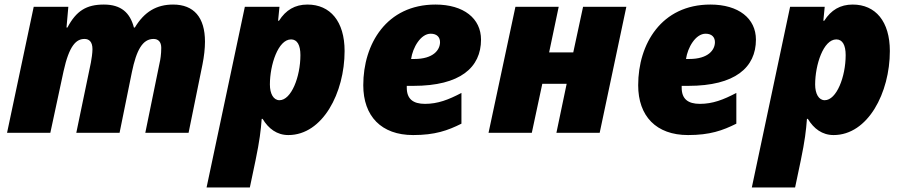

<svg xmlns="http://www.w3.org/2000/svg" viewBox="-20 -583 3968 843"><path d="M11 0H201L259 -270C284 -384 315 -412 351 -412C371 -412 386 -400 386 -367C386 -351 382 -323 379 -308L315 0H505L559 -266C579 -363 606 -412 654 -412C675 -412 688 -399 688 -373C688 -345 684 -320 681 -308L618 0H808L869 -300C876 -335 880 -370 880 -400C880 -507 831 -563 740 -563C668 -563 614 -532 572 -462H568C551 -527 512 -563 436 -563C360 -563 315 -536 276 -462H272L280 -553H128Z M887 240H1077L1102 121C1120 34 1125 -9 1129 -61H1133C1159 -18 1196 10 1246 10C1397 10 1493 -176 1493 -359C1493 -489 1430 -563 1330 -563C1275 -563 1235 -539 1205 -492H1201L1207 -553H1055ZM1207 -143C1181 -143 1165 -171 1165 -212C1165 -298 1201 -410 1258 -410C1285 -410 1299 -385 1299 -341C1299 -246 1259 -143 1207 -143Z M1794 10C1890 10 1946 -10 2006 -40V-175C1949 -145 1902 -127 1846 -127C1793 -127 1766 -149 1766 -198V-206H1795C2001 -206 2092 -287 2092 -409C2092 -502 2016 -563 1892 -563C1677 -563 1575 -390 1575 -209C1575 -73 1654 10 1794 10ZM1785 -324C1792 -374 1827 -435 1871 -435C1899 -435 1912 -419 1912 -398C1912 -364 1883 -324 1799 -324Z M2125 0H2315L2361 -215H2468L2423 0H2613L2730 -553H2540L2497 -353H2391L2433 -553H2243Z M3001 10C3097 10 3153 -10 3213 -40V-175C3156 -145 3109 -127 3053 -127C3000 -127 2973 -149 2973 -198V-206H3002C3208 -206 3299 -287 3299 -409C3299 -502 3223 -563 3099 -563C2884 -563 2782 -390 2782 -209C2782 -73 2861 10 3001 10ZM2992 -324C2999 -374 3034 -435 3078 -435C3106 -435 3119 -419 3119 -398C3119 -364 3090 -324 3006 -324Z M3281 240H3471L3496 121C3514 34 3519 -9 3523 -61H3527C3553 -18 3590 10 3640 10C3791 10 3887 -176 3887 -359C3887 -489 3824 -563 3724 -563C3669 -563 3629 -539 3599 -492H3595L3601 -553H3449ZM3601 -143C3575 -143 3559 -171 3559 -212C3559 -298 3595 -410 3652 -410C3679 -410 3693 -385 3693 -341C3693 -246 3653 -143 3601 -143Z"/></svg>

Font: Noto Sans UI Black
Style: Italic
Weight: 900
Italic angle: -372°
Designer: Monotype Design Team
Foundry: Monotype Imaging Inc.
Version: Version 1.901